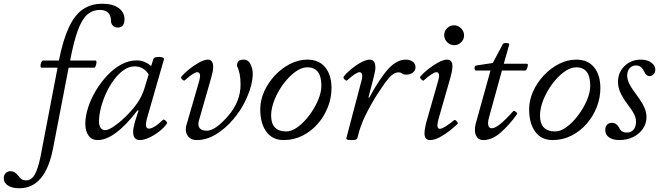

<svg xmlns="http://www.w3.org/2000/svg" viewBox="-159 -734 3515 1024"><path d="M-56 270Q-94 270 -116.5 255.5Q-139 241 -139 216Q-139 200 -129 189.5Q-119 179 -103 179Q-79 179 -61 204Q-46 228 -21 228Q8 228 25.5 198.5Q43 169 57 102L148 -373H62Q57 -373 57 -382.5Q57 -392 61 -401.5Q65 -411 70 -411H155Q177 -521 208 -587.5Q239 -654 282.5 -684Q326 -714 386 -714Q443 -714 474 -691Q505 -668 505 -631Q505 -587 468 -587Q454 -587 443.5 -597Q433 -607 433 -622Q432 -681 374 -681Q334 -681 305.5 -655.5Q277 -630 255.5 -570.5Q234 -511 215 -411H351Q356 -411 355.5 -401.5Q355 -392 351.5 -382.5Q348 -373 343 -373H207L124 57Q83 270 -56 270Z M362 13Q331 13 313.5 -10.5Q296 -34 296 -74Q296 -113 310.5 -159Q325 -205 351.5 -249.5Q378 -294 412.5 -331Q447 -368 487.5 -390Q528 -412 571 -412Q611 -412 647 -382L659 -419Q661 -427 676 -429.5Q691 -432 704.5 -428.5Q718 -425 715 -416L625 -103Q619 -79 619 -70Q619 -48 636 -48Q648 -48 668 -60.5Q688 -73 710 -95Q715 -99 725 -90Q735 -81 731 -75Q715 -52 689 -32Q663 -12 635.5 0.5Q608 13 587 13Q551 13 551 -30Q551 -50 561 -86L580 -144L575 -146Q453 13 362 13ZM403 -40Q419 -40 449 -60.5Q479 -81 512 -113Q545 -145 571 -181Q598 -219 612 -265L634 -337Q607 -380 559 -380Q528 -380 499.5 -359.5Q471 -339 447 -306Q423 -273 405.5 -234Q388 -195 378.5 -156.5Q369 -118 369 -88Q369 -40 403 -40Z M890 13Q863 13 847.5 -3.5Q832 -20 832 -42Q832 -49 832.5 -55.5Q833 -62 835 -66L904 -304Q904 -308 906 -315Q908 -322 908 -329Q908 -349 893 -349Q885 -349 868 -338.5Q851 -328 827 -306Q823 -301 813 -310Q803 -319 808 -324Q821 -341 847 -362.5Q873 -384 901.5 -400Q930 -416 950 -416Q978 -416 978 -375Q978 -357 967 -318L905 -102Q899 -84 899 -73Q899 -37 945 -37Q989 -37 1058 -116Q1124 -193 1124 -283Q1124 -345 1105 -382Q1104 -416 1139 -416Q1166 -416 1177.5 -391Q1189 -366 1189 -341Q1189 -280 1150 -197Q1126 -146 1085 -97.5Q1044 -49 993.5 -18Q943 13 890 13Z M1354 13Q1294 13 1261.5 -31.5Q1229 -76 1229 -151Q1229 -199 1250 -246Q1271 -293 1307 -331.5Q1343 -370 1388 -393Q1433 -416 1480 -416Q1542 -416 1575.5 -375Q1609 -334 1609 -264Q1609 -212 1589.5 -162.5Q1570 -113 1535.5 -73.5Q1501 -34 1454.5 -10.5Q1408 13 1354 13ZM1368 -33Q1397 -33 1429.5 -57Q1462 -81 1490.5 -119Q1519 -157 1537 -199Q1555 -241 1555 -277Q1555 -375 1480 -375Q1448 -375 1414 -349.5Q1380 -324 1351 -284.5Q1322 -245 1304.5 -200.5Q1287 -156 1287 -118Q1287 -33 1368 -33Z M1718 13Q1695 13 1691 9.5Q1687 6 1689 0L1769 -304Q1770 -307 1771.5 -314Q1773 -321 1773 -328Q1773 -349 1758 -349Q1750 -349 1734 -339Q1718 -329 1693 -306Q1688 -301 1679 -310Q1670 -319 1674 -325Q1686 -342 1711.5 -363.5Q1737 -385 1765 -400.5Q1793 -416 1813 -416Q1843 -416 1843 -373Q1843 -357 1833 -318L1806 -214H1811Q1866 -316 1911.5 -366Q1957 -416 2005 -416Q2026 -416 2041.5 -405.5Q2057 -395 2057 -375Q2057 -358 2043 -347Q2029 -336 2009 -336Q1996 -336 1990.5 -339Q1985 -342 1980.5 -345Q1976 -348 1967 -348Q1941 -348 1916 -319Q1891 -290 1853 -231Q1817 -174 1789 -116.5Q1761 -59 1749 -4Q1747 6 1741 9.5Q1735 13 1718 13Z M2264 -493Q2242 -493 2226 -509Q2210 -525 2210 -547Q2210 -568 2225.5 -583.5Q2241 -599 2262 -599Q2284 -599 2300 -583Q2316 -567 2316 -545Q2316 -524 2300.5 -508.5Q2285 -493 2264 -493ZM2135 13Q2105 13 2105 -23Q2105 -47 2117 -90L2179 -307Q2190 -349 2168 -349Q2160 -349 2142 -337.5Q2124 -326 2101 -305Q2098 -301 2088 -310.5Q2078 -320 2083 -326Q2096 -342 2122 -363Q2148 -384 2176.5 -400Q2205 -416 2225 -416Q2254 -416 2254 -381Q2254 -358 2242 -316L2184 -114Q2173 -78 2174 -62.5Q2175 -47 2187 -47Q2206 -47 2263 -93Q2268 -97 2276.5 -87.5Q2285 -78 2282 -74Q2267 -59 2241.5 -38.5Q2216 -18 2187 -2.5Q2158 13 2135 13Z M2418 13Q2397 13 2385.5 -2Q2374 -17 2374 -38Q2374 -58 2377 -70L2457 -358H2379Q2372 -358 2372 -371Q2372 -384 2383 -385L2469 -398L2523 -499Q2526 -505 2541.5 -504.5Q2557 -504 2557 -497L2528 -394H2651Q2657 -394 2656 -385Q2655 -376 2651 -367Q2647 -358 2641 -358H2518L2450 -111Q2444 -91 2444 -78Q2444 -50 2464 -50Q2481 -50 2509 -72.5Q2537 -95 2578 -141Q2582 -146 2592 -138Q2602 -130 2597 -123Q2555 -65 2510 -26Q2465 13 2418 13Z M2788 13Q2728 13 2695.5 -31.5Q2663 -76 2663 -151Q2663 -199 2684 -246Q2705 -293 2741 -331.5Q2777 -370 2822 -393Q2867 -416 2914 -416Q2976 -416 3009.5 -375Q3043 -334 3043 -264Q3043 -212 3023.5 -162.5Q3004 -113 2969.5 -73.5Q2935 -34 2888.5 -10.5Q2842 13 2788 13ZM2802 -33Q2831 -33 2863.5 -57Q2896 -81 2924.5 -119Q2953 -157 2971 -199Q2989 -241 2989 -277Q2989 -375 2914 -375Q2882 -375 2848 -349.5Q2814 -324 2785 -284.5Q2756 -245 2738.5 -200.5Q2721 -156 2721 -118Q2721 -33 2802 -33Z M3144 13Q3109 13 3089 -1.5Q3069 -16 3069 -41Q3069 -58 3078.5 -68.5Q3088 -79 3104 -79Q3129 -79 3143 -53Q3154 -27 3184 -27Q3207 -27 3220 -42.5Q3233 -58 3233 -85Q3233 -105 3223 -125Q3213 -145 3185 -182Q3160 -216 3148.5 -243Q3137 -270 3137 -297Q3137 -348 3172 -382Q3207 -416 3259 -416Q3292 -416 3314 -400.5Q3336 -385 3336 -362Q3336 -348 3326.5 -338Q3317 -328 3305 -328Q3287 -328 3274 -357Q3260 -385 3233 -385Q3212 -385 3199 -370Q3186 -355 3186 -331Q3186 -310 3198 -286Q3210 -262 3238 -225Q3266 -187 3277.5 -161Q3289 -135 3289 -109Q3289 -75 3269.5 -47Q3250 -19 3217.5 -3Q3185 13 3144 13Z"/></svg>

Font: Junicode SmExp
Style: Italic
Weight: 400
Width: 6
Italic angle: -11°
Designer: Peter S. Baker
Version: Version 2.205; ttfautohint (v1.8.4)